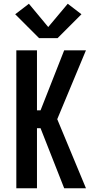

<svg xmlns="http://www.w3.org/2000/svg" viewBox="-20 -1003 515 1023"><path d="M67 0V-735H177V-415H196L322 -735H438L285 -368L438 0H322L196 -320H177V0ZM188 -800 61 -927 134 -983 237 -859 341 -983 414 -927 287 -800Z"/></svg>

Font: Iosevka QP
Style: Bold
Weight: 700
Designer: Belleve Invis
Foundry: Belleve Invis
Version: Version 20.0.0; ttfautohint (v1.8.4)